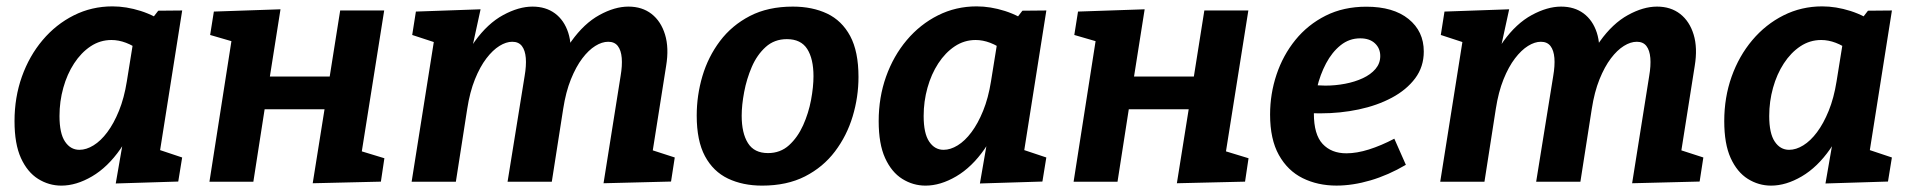

<svg xmlns="http://www.w3.org/2000/svg" viewBox="-20 -567 5965 599"><path d="M171.5 12.1Q132.5 12.1 98.9 -8.9Q65.4 -29.9 45.3 -74Q25.3 -118 25.3 -189.1Q25.3 -263.2 48.3 -327.9Q71.4 -392.6 112.9 -441.8Q154.5 -491.1 210.3 -519.1Q266.1 -547.1 330.9 -547.1Q373.8 -547.1 419 -532.8Q464.2 -518.5 509 -486.4L447.1 -499.1L473.7 -533.6L548.4 -534.3L468.4 -28.5L420.5 -118.4L548.3 -75.7L536.1 -0.6L341.1 5.4L371.3 -168.8L412.1 -242.8Q395.4 -159.4 355.8 -102.4Q316.2 -45.5 267.1 -16.7Q218 12.1 171.5 12.1ZM227.8 -99.6Q249.2 -99.6 271.8 -113.5Q294.5 -127.4 314.7 -154.5Q335 -181.5 351.2 -221.4Q367.4 -261.2 375.7 -313.2L398 -451.7L420.7 -406.3Q396 -424.9 373.1 -433.5Q350.2 -442.2 327.8 -442.2Q292.3 -442.2 262.7 -422.5Q233.1 -402.8 211.2 -369.2Q189.3 -335.6 177.5 -293.1Q165.6 -250.6 165.6 -205.1Q165.6 -150.9 182.8 -125.3Q199.9 -99.6 227.8 -99.6Z M633.4 0 707 -470.6 715.4 -434.7 635.6 -457.9 647.2 -530.9 855.1 -538 815.8 -289.3 786.3 -328.3H1047.1L1001.6 -284.1L1041.3 -534.3H1178.6L1105.4 -73.6L1089.6 -100.6L1179.2 -73.3L1168.3 -0.3L955.6 4.7L998.6 -264.5L1028.4 -226.1H768.3L812.4 -269.9L770.4 0Z M1862.9 4.7 1916.1 -329.6Q1921.7 -362.2 1919.7 -386.1Q1917.7 -410.1 1907.5 -423.4Q1897.3 -436.7 1877.5 -436.7Q1858.1 -436.7 1837.2 -423.7Q1816.2 -410.7 1796.6 -384.8Q1777 -358.9 1761.1 -319.6Q1745.2 -280.2 1737 -227.2L1701.5 0H1563.5L1616.7 -329.6Q1622.3 -362.2 1620.4 -386.1Q1618.4 -410.1 1608.2 -423.4Q1597.9 -436.7 1578.1 -436.7Q1559.1 -436.7 1538.1 -423.7Q1517.2 -410.7 1497.4 -384.8Q1477.6 -358.9 1461.7 -319.6Q1445.8 -280.2 1437.6 -227.2L1402.2 0H1264.2L1336.7 -457L1393.1 -416.3L1266 -457.9L1277.5 -530.9L1479.3 -538L1442.3 -368.2L1399.8 -292.1Q1420.9 -381.9 1461.2 -437.9Q1501.5 -493.9 1549.9 -520.1Q1598.4 -546.4 1641.2 -546.4Q1682.7 -546.4 1711.4 -525.2Q1740.1 -503.9 1752.8 -464.9Q1765.4 -425.8 1757.5 -373L1752.9 -343L1701.2 -292.1Q1722.3 -381.9 1762.3 -437.9Q1802.2 -493.9 1850 -520.1Q1897.7 -546.4 1940.5 -546.4Q1983.4 -546.4 2012.8 -523.5Q2042.2 -500.5 2054.8 -459.1Q2067.5 -417.6 2058.2 -361.4L2012.7 -73.6L1953.2 -118.4L2085.1 -75.7L2073.5 -0.6Z M2453.5 -546.4Q2514.4 -546.4 2560.4 -524.6Q2606.4 -502.8 2632.4 -454.6Q2658.3 -406.4 2658.3 -326.9Q2658.3 -264.1 2640.1 -203.8Q2621.9 -143.4 2584.9 -94.5Q2548 -45.6 2491.5 -16.7Q2435 12.1 2357.6 12.1Q2297.4 12.1 2251.2 -9.9Q2205.1 -31.9 2179.3 -79.9Q2153.6 -127.9 2153.6 -206.4Q2153.6 -269.4 2171.4 -329.6Q2189.3 -389.9 2226.2 -438.9Q2263.2 -488 2319.7 -517.2Q2376.2 -546.4 2453.5 -546.4ZM2434.9 -444.9Q2395.9 -444.9 2368.8 -420.4Q2341.7 -395.9 2325.5 -358.4Q2309.3 -320.8 2301.6 -279.8Q2293.9 -238.8 2293.9 -206Q2293.9 -151.5 2313.5 -120.5Q2333 -89.4 2376 -89.4Q2414.6 -89.4 2441.6 -113.9Q2468.5 -138.3 2485.6 -176.2Q2502.6 -214.1 2510.3 -255.2Q2517.9 -296.2 2517.9 -329.3Q2517.9 -383.4 2498.4 -414.1Q2478.8 -444.9 2434.9 -444.9Z M2867.5 12.1Q2828.5 12.1 2794.9 -8.9Q2761.4 -29.9 2741.3 -74Q2721.3 -118 2721.3 -189.1Q2721.3 -263.2 2744.3 -327.9Q2767.4 -392.6 2808.9 -441.8Q2850.5 -491.1 2906.3 -519.1Q2962.1 -547.1 3026.9 -547.1Q3069.8 -547.1 3115 -532.8Q3160.2 -518.5 3205 -486.4L3143.1 -499.1L3169.7 -533.6L3244.4 -534.3L3164.4 -28.5L3116.5 -118.4L3244.3 -75.7L3232.1 -0.6L3037.1 5.4L3067.3 -168.8L3108.1 -242.8Q3091.4 -159.4 3051.8 -102.4Q3012.2 -45.5 2963.1 -16.7Q2914 12.1 2867.5 12.1ZM2923.8 -99.6Q2945.2 -99.6 2967.8 -113.5Q2990.5 -127.4 3010.7 -154.5Q3031 -181.5 3047.2 -221.4Q3063.4 -261.2 3071.7 -313.2L3094 -451.7L3116.7 -406.3Q3092 -424.9 3069.1 -433.5Q3046.2 -442.2 3023.8 -442.2Q2988.3 -442.2 2958.7 -422.5Q2929.1 -402.8 2907.2 -369.2Q2885.3 -335.6 2873.5 -293.1Q2861.6 -250.6 2861.6 -205.1Q2861.6 -150.9 2878.8 -125.3Q2895.9 -99.6 2923.8 -99.6Z M3329.4 0 3403 -470.6 3411.4 -434.7 3331.6 -457.9 3343.2 -530.9 3551.1 -538 3511.8 -289.3 3482.3 -328.3H3743.1L3697.6 -284.1L3737.3 -534.3H3874.6L3801.4 -73.6L3785.6 -100.6L3875.2 -73.3L3864.3 -0.3L3651.6 4.7L3694.6 -264.5L3724.4 -226.1H3464.3L3508.4 -269.9L3466.4 0Z M4149.5 12Q4091 12 4044.1 -11.2Q3997.2 -34.4 3969.8 -83.5Q3942.4 -132.5 3942.4 -209.7Q3942.4 -274.1 3962.5 -334.3Q3982.6 -394.5 4021.3 -442.3Q4060.1 -490.1 4115.8 -518.1Q4171.5 -546.1 4242.8 -546.1Q4326.8 -546.1 4374.3 -507.8Q4421.9 -469.4 4421.9 -406.3Q4421.9 -358.6 4395 -322.6Q4368 -286.6 4322.3 -262.2Q4276.7 -237.8 4219.1 -225.6Q4161.5 -213.4 4100.3 -213.4Q4089.3 -213.4 4080.5 -213.6Q4071.7 -213.8 4064.7 -214.4L4072.4 -302.5Q4082.7 -301.5 4093.4 -300.7Q4104.1 -299.9 4115 -299.9Q4146.1 -299.9 4176.5 -305.7Q4207 -311.5 4231.6 -323Q4256.3 -334.4 4271.2 -351.8Q4286.1 -369.3 4286.1 -392.2Q4286.1 -416.3 4269.5 -431.8Q4252.9 -447.4 4223.5 -447.4Q4189.3 -447.4 4162.4 -425.8Q4135.5 -404.2 4117 -369.2Q4098.5 -334.2 4088.8 -293.1Q4079 -252 4079 -212.9Q4079 -147.3 4106.3 -118Q4133.6 -88.7 4180.3 -88.7Q4212.8 -88.7 4250.8 -100.7Q4288.8 -112.7 4330 -134.3L4366 -52.8Q4311.3 -20.6 4255.8 -4.3Q4200.3 12 4149.5 12Z M5071.9 4.7 5125.1 -329.6Q5130.7 -362.2 5128.7 -386.1Q5126.7 -410.1 5116.5 -423.4Q5106.3 -436.7 5086.5 -436.7Q5067.1 -436.7 5046.2 -423.7Q5025.2 -410.7 5005.6 -384.8Q4986 -358.9 4970.1 -319.6Q4954.2 -280.2 4946 -227.2L4910.5 0H4772.5L4825.7 -329.6Q4831.3 -362.2 4829.4 -386.1Q4827.4 -410.1 4817.2 -423.4Q4806.9 -436.7 4787.1 -436.7Q4768.1 -436.7 4747.1 -423.7Q4726.2 -410.7 4706.4 -384.8Q4686.6 -358.9 4670.7 -319.6Q4654.8 -280.2 4646.6 -227.2L4611.2 0H4473.2L4545.7 -457L4602.1 -416.3L4475 -457.9L4486.5 -530.9L4688.3 -538L4651.3 -368.2L4608.8 -292.1Q4629.9 -381.9 4670.2 -437.9Q4710.5 -493.9 4758.9 -520.1Q4807.4 -546.4 4850.2 -546.4Q4891.7 -546.4 4920.4 -525.2Q4949.1 -503.9 4961.8 -464.9Q4974.4 -425.8 4966.5 -373L4961.9 -343L4910.2 -292.1Q4931.3 -381.9 4971.3 -437.9Q5011.2 -493.9 5059 -520.1Q5106.7 -546.4 5149.5 -546.4Q5192.4 -546.4 5221.8 -523.5Q5251.2 -500.5 5263.8 -459.1Q5276.5 -417.6 5267.2 -361.4L5221.7 -73.6L5162.2 -118.4L5294.1 -75.7L5282.5 -0.6Z M5505.5 12.1Q5466.5 12.1 5432.9 -8.9Q5399.4 -29.9 5379.3 -74Q5359.3 -118 5359.3 -189.1Q5359.3 -263.2 5382.3 -327.9Q5405.4 -392.6 5446.9 -441.8Q5488.5 -491.1 5544.3 -519.1Q5600.1 -547.1 5664.9 -547.1Q5707.8 -547.1 5753 -532.8Q5798.2 -518.5 5843 -486.4L5781.1 -499.1L5807.7 -533.6L5882.4 -534.3L5802.4 -28.5L5754.5 -118.4L5882.3 -75.7L5870.1 -0.6L5675.1 5.4L5705.3 -168.8L5746.1 -242.8Q5729.4 -159.4 5689.8 -102.4Q5650.2 -45.5 5601.1 -16.7Q5552 12.1 5505.5 12.1ZM5561.8 -99.6Q5583.2 -99.6 5605.8 -113.5Q5628.5 -127.4 5648.7 -154.5Q5669 -181.5 5685.2 -221.4Q5701.4 -261.2 5709.7 -313.2L5732 -451.7L5754.7 -406.3Q5730 -424.9 5707.1 -433.5Q5684.2 -442.2 5661.8 -442.2Q5626.3 -442.2 5596.7 -422.5Q5567.1 -402.8 5545.2 -369.2Q5523.3 -335.6 5511.5 -293.1Q5499.6 -250.6 5499.6 -205.1Q5499.6 -150.9 5516.8 -125.3Q5533.9 -99.6 5561.8 -99.6Z"/></svg>

Font: Bitter Thin
Style: Italic
Weight: 100
Italic angle: -9°
Designer: Sol Matas, and Bitter project Authors
Foundry: Sol Matas
Version: Version 2.002